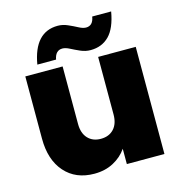

<svg xmlns="http://www.w3.org/2000/svg" viewBox="-113 -866 911 971"><g transform="rotate(-15 343.0 -380.5)"><path d="M433.1 0V-80.1Q407.2 -42 363.5 -18.6Q319.8 4.9 263.2 4.9Q165.5 4.9 108.6 -59.6Q51.8 -124 51.8 -234.9V-561H247.1V-259.8Q247.1 -211.4 272.2 -184.3Q297.4 -157.2 339.8 -157.2Q382.8 -157.2 408 -184.3Q433.1 -211.4 433.1 -259.8V-561H629.9V0ZM126 -603Q153.8 -766.1 275.9 -766.1Q302.2 -766.1 328.1 -754.6Q354 -743.2 375.5 -731.7Q397 -720.2 413.1 -720.2Q449.7 -720.2 457 -766.1H556.2Q541.5 -681.2 503.4 -642.6Q465.3 -604 405.8 -604Q379.4 -604 353.8 -615.2Q328.1 -626.5 306.6 -637.7Q285.2 -648.9 269 -648.9Q232.4 -648.9 224.1 -603Z"/></g></svg>

Font: Poppins ExtraBold
Style: Regular
Weight: 800
Designer: Ninad Kale (Devanagari), Jonny Pinhorn (Latin)
Foundry: Indian Type Foundry
Version: Version 3.200;PS 1.000;hotconv 16.6.54;makeotf.lib2.5.65590